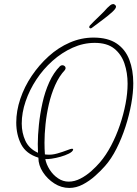

<svg xmlns="http://www.w3.org/2000/svg" viewBox="-20 -909 676 945"><path d="M321 16Q282 16 247.5 -6Q213 -28 191 -62Q169 -96 169 -132V-133Q108 -152 84 -199Q60 -246 60 -306Q60 -363 80 -422.5Q100 -482 136 -535.5Q172 -589 219.5 -632Q267 -675 323.5 -699.5Q380 -724 440 -724Q511 -724 554 -695Q597 -666 616.5 -615Q636 -564 636 -499Q636 -453 626 -397.5Q616 -342 597.5 -285Q579 -228 553.5 -177.5Q528 -127 497 -92Q477 -69 448.5 -43.5Q420 -18 387.5 -1Q355 16 321 16ZM318 -15Q347 -15 376 -30Q405 -45 430 -67.5Q455 -90 472 -110Q502 -145 527 -192.5Q552 -240 570 -293Q588 -346 598 -398.5Q608 -451 608 -497Q608 -551 592.5 -596.5Q577 -642 542 -670Q507 -698 446 -698Q390 -698 337 -674Q284 -650 238.5 -609.5Q193 -569 159 -517.5Q125 -466 106 -410Q87 -354 87 -301Q87 -255 105 -216Q123 -177 167 -157Q167 -168 166.5 -179Q166 -190 166 -200Q166 -242 171.5 -295Q177 -348 189 -402.5Q201 -457 222.5 -504.5Q244 -552 275 -583Q280 -588 287 -588Q293 -588 298 -584Q303 -580 303 -573L300 -565Q271 -534 251.5 -490Q232 -446 220.5 -396Q209 -346 204 -297Q199 -248 199 -207Q199 -193 199.5 -178Q200 -163 201 -149L212 -148Q235 -146 261.5 -153.5Q288 -161 308.5 -169Q329 -177 334 -177Q340 -177 340 -172Q337 -162 319 -153Q301 -144 278 -137.5Q255 -131 234 -128Q213 -125 203 -126Q208 -100 224.5 -74Q241 -48 265.5 -31.5Q290 -15 318 -15ZM426 -769Q425 -769 422 -771Q419 -773 419 -774Q419 -779 422 -783Q426 -788 442 -803.5Q458 -819 477 -837.5Q496 -856 508 -870Q515 -877 522.5 -883Q530 -889 537 -889Q541 -889 545 -886Q551 -882 551 -876Q551 -867 532.5 -850Q514 -833 486.5 -812.5Q459 -792 431 -771Q427 -769 426 -769Z"/></svg>

Font: Licorice
Style: Regular
Weight: 400
Designer: Robert E. Leuschke
Foundry: Robert E. Leuschke
Version: Version 1.010; ttfautohint (v1.8.3)